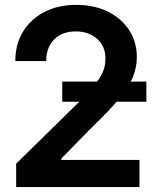

<svg xmlns="http://www.w3.org/2000/svg" viewBox="-20 -757 624 777"><path d="M45.4 0V-94.7L298.3 -342.8Q352.1 -397.5 379.4 -435.8Q406.7 -474.1 406.7 -519.5Q406.7 -570.8 372.6 -600.3Q338.4 -629.9 286.6 -629.9Q231.9 -629.9 199.5 -597.7Q167 -565.4 167 -509.8H42Q42 -578.6 73.5 -629.6Q105 -680.7 160.6 -709Q216.3 -737.3 288.1 -737.3Q361.3 -737.3 416.5 -710Q471.7 -682.6 502.7 -635Q533.7 -587.4 533.7 -526.4Q533.7 -485.4 518.1 -446Q502.4 -406.7 463.1 -358.6Q423.8 -310.5 353 -242.7L228 -115.2V-109.9H544.4V0ZM231.9 -345.2V-426.8H572.3V-345.2Z"/></svg>

Font: Inter Tight SemiBold
Style: Regular
Weight: 600
Designer: Rasmus Andersson
Foundry: rsms
Version: Version 3.004; ttfautohint (v1.8.4.7-5d5b)